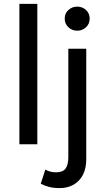

<svg xmlns="http://www.w3.org/2000/svg" viewBox="-20 -740 542 985"><path d="M79.5 0V-720H171.5V0ZM285.5 225Q255 225 231.5 218.8Q208 212.5 189 202.5L212.5 130Q224.5 136.5 237 140.2Q249.5 144 268 144Q302.5 144 316.5 124.5Q330.5 105 330.5 67V-490H422.5V77Q422.5 123 405.8 156Q389 189 358.2 207Q327.5 225 285.5 225ZM376 -582.5Q350 -582.5 331 -600Q312 -617.5 312 -644.5Q312 -671.5 331 -688.8Q350 -706 376 -706Q402.5 -706 421.2 -688.8Q440 -671.5 440 -644.5Q440 -617.5 421.2 -600Q402.5 -582.5 376 -582.5Z"/></svg>

Font: Geologica Thin Roman Light
Style: Regular
Weight: 300
Version: Version 1.010;gftools[0.9.28]